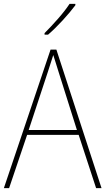

<svg xmlns="http://www.w3.org/2000/svg" viewBox="-20 -971 544 991"><path d="M476 0 386 -275H120L27 0H0L241 -715H271L504 0ZM282 -601Q276 -621 269.5 -641Q263 -661 255 -687Q248 -665 241 -643.5Q234 -622 227 -600L128 -300H377ZM369 -944Q343 -909 303.5 -866Q264 -823 228 -792H210V-800Q244 -834 280 -875Q316 -916 339 -951H369Z"/></svg>

Font: Noto Sans Lao Looped SemiCondensed Thin
Style: Regular
Weight: 100
Width: 4
Designer: Mark Frömberg, Ben Mitchell
Foundry: The Fontpad Ltd
Version: Version 1.002; ttfautohint (v1.8.4.7-5d5b)